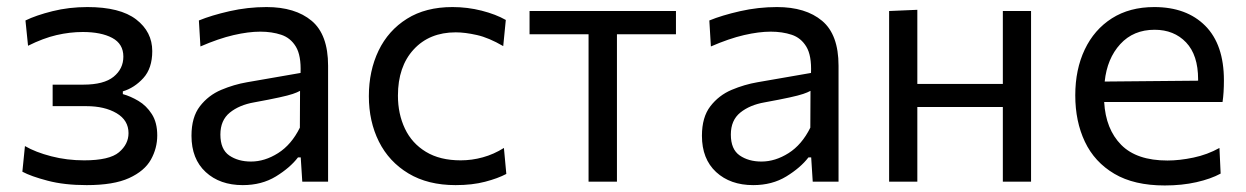

<svg xmlns="http://www.w3.org/2000/svg" viewBox="-20 -528 3622 558"><path d="M232 10Q167 10 118.5 -2.8Q70 -15.5 45 -29L52.5 -103.5Q83.5 -85.5 129 -73.8Q174.5 -62 224.5 -62Q298 -62 325.8 -85.5Q353.5 -109 353.5 -141Q353.5 -178.5 318.8 -199Q284 -219.5 231 -219.5H133V-282H222Q282 -282 310.2 -305Q338.5 -328 338.5 -363.5Q338.5 -400.5 306.2 -417.8Q274 -435 220.5 -435Q183 -435 144.2 -426Q105.5 -417 61.5 -395L54 -468.5Q84.5 -483.5 132.5 -495.5Q180.5 -507.5 234 -507.5Q329 -507.5 375.8 -471.5Q422.5 -435.5 422.5 -379.5Q422.5 -329.5 396.5 -301Q370.5 -272.5 337 -262.5V-254.5Q359 -248.5 382.2 -234.8Q405.5 -221 421.2 -196.5Q437 -172 437 -134.5Q437 -97 418.5 -64Q400 -31 355.2 -10.5Q310.5 10 232 10Z M685.5 10Q619 10 577.8 -28Q536.5 -66 536.5 -133.5Q536.5 -187.5 561 -219.2Q585.5 -251 622.8 -266.8Q660 -282.5 698 -289L853.5 -316Q855.5 -366.5 840 -392.2Q824.5 -418 797.2 -427Q770 -436 736.5 -436Q702 -436 658.8 -426Q615.5 -416 562.5 -393L558 -468.5Q594.5 -483.5 647.2 -495.5Q700 -507.5 754.5 -507.5Q838 -507.5 885.8 -467.5Q933.5 -427.5 933.5 -337V0H858.5L854 -70.5H846Q823 -40.5 781.8 -15.2Q740.5 10 685.5 10ZM709.5 -58.5Q749.5 -58.5 788.2 -83Q827 -107.5 851.5 -157L852 -264Q844 -259.5 830.8 -255Q817.5 -250.5 791.2 -244.8Q765 -239 718.5 -230.5Q675.5 -223 648 -200.8Q620.5 -178.5 620.5 -137Q620.5 -94 646.2 -76.2Q672 -58.5 709.5 -58.5Z M1304 10Q1223.5 10 1167 -24Q1110.5 -58 1081.2 -116.5Q1052 -175 1052 -248.5Q1052 -322 1080.2 -380.8Q1108.5 -439.5 1162.8 -473.5Q1217 -507.5 1295 -507.5Q1338.5 -507.5 1379.8 -497Q1421 -486.5 1450 -470L1442.5 -394Q1400.5 -418.5 1366 -426.2Q1331.5 -434 1304.5 -434Q1228 -434 1182.2 -384.2Q1136.5 -334.5 1136.5 -250Q1136.5 -197 1156.8 -154.2Q1177 -111.5 1217.8 -86.8Q1258.5 -62 1319 -62Q1351.5 -62 1383.2 -70.8Q1415 -79.5 1444.5 -98L1451.5 -22.5Q1427 -9.5 1389.8 0.2Q1352.5 10 1304 10Z M1690.5 0V-428.5H1519V-496H1944.5V-428.5H1773V0Z M2169 10Q2102.5 10 2061.2 -28Q2020 -66 2020 -133.5Q2020 -187.5 2044.5 -219.2Q2069 -251 2106.2 -266.8Q2143.5 -282.5 2181.5 -289L2337 -316Q2339 -366.5 2323.5 -392.2Q2308 -418 2280.8 -427Q2253.5 -436 2220 -436Q2185.5 -436 2142.2 -426Q2099 -416 2046 -393L2041.5 -468.5Q2078 -483.5 2130.8 -495.5Q2183.5 -507.5 2238 -507.5Q2321.5 -507.5 2369.2 -467.5Q2417 -427.5 2417 -337V0H2342L2337.5 -70.5H2329.5Q2306.5 -40.5 2265.2 -15.2Q2224 10 2169 10ZM2193 -58.5Q2233 -58.5 2271.8 -83Q2310.5 -107.5 2335 -157L2335.5 -264Q2327.5 -259.5 2314.2 -255Q2301 -250.5 2274.8 -244.8Q2248.5 -239 2202 -230.5Q2159 -223 2131.5 -200.8Q2104 -178.5 2104 -137Q2104 -94 2129.8 -76.2Q2155.5 -58.5 2193 -58.5Z M2564 0V-496L2646 -499.5V-284H2894.5V-496H2976.5V0H2894.5V-217H2646V0Z M3365 11Q3276 11 3218.5 -23Q3161 -57 3133 -116Q3105 -175 3105 -251Q3105 -326 3132.5 -384Q3160 -442 3211.5 -474.8Q3263 -507.5 3334.5 -507.5Q3428.5 -507.5 3482.8 -453Q3537 -398.5 3537 -294.5Q3537 -258 3533 -231.5H3189Q3193.5 -152.5 3238.5 -107Q3283.5 -61.5 3373 -61.5Q3408 -61.5 3448.5 -70Q3489 -78.5 3524 -98L3527.5 -23.5Q3499 -8 3457 1.5Q3415 11 3365 11ZM3335.5 -441.5Q3274 -441.5 3235.8 -399.8Q3197.5 -358 3190.5 -291L3462 -293.5Q3462 -295 3462 -297.5Q3462 -368 3427 -404.8Q3392 -441.5 3335.5 -441.5Z"/></svg>

Font: Heraclito
Style: Regular
Weight: 400
Designer: Kostas Bartsokas (font) & Cristiano Sobral (main changes)
Foundry: Kostas Bartsokas (font) & Cristiano Sobral (main changes)
Version: Version 1.00;July 8, 2020;FontCreator 13.0.0.2655 64-bit